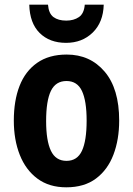

<svg xmlns="http://www.w3.org/2000/svg" viewBox="-20 -790 567 820"><path d="M489 -275Q489 -194 464.5 -129.5Q440 -65 390 -27.5Q340 10 263 10Q190 10 140 -27Q90 -64 64.5 -128.5Q39 -193 39 -275Q39 -360 63.5 -423Q88 -486 138.5 -521.5Q189 -557 265 -557Q365 -557 427 -484Q489 -411 489 -275ZM177 -273Q177 -189 197.5 -146Q218 -103 264 -103Q310 -103 330 -146Q350 -189 350 -275Q350 -359 330 -401.5Q310 -444 264 -444Q218 -444 197.5 -402Q177 -360 177 -273ZM423 -770Q421 -695 376 -651Q331 -607 262 -607Q192 -607 149.5 -649Q107 -691 105 -770H185Q188 -732 208.5 -717Q229 -702 263 -702Q295 -702 317 -717Q339 -732 342 -770Z"/></svg>

Font: Noto Sans Condensed
Style: Bold
Weight: 700
Width: 3
Designer: Monotype Design Team
Foundry: Monotype Imaging Inc.
Version: Version 2.013; ttfautohint (v1.8.4.7-5d5b)